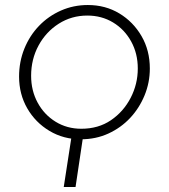

<svg xmlns="http://www.w3.org/2000/svg" viewBox="-20 -542 673 765"><path d="M234 203 265 2H311L281 203ZM302 13Q233 13 177 -20.5Q121 -54 88.5 -110.5Q56 -167 56 -237Q56 -296 77 -348Q98 -400 135.5 -439Q173 -478 223 -500Q273 -522 330 -522Q400 -522 455.5 -488.5Q511 -455 544 -398Q577 -341 577 -269Q577 -213 556 -162Q535 -111 498.5 -72Q462 -33 412 -10Q362 13 302 13ZM304 -29Q372 -29 422 -63Q472 -97 500.5 -152Q529 -207 529 -269Q529 -329 502.5 -377Q476 -425 430.5 -452.5Q385 -480 328 -480Q265 -480 214 -447.5Q163 -415 133.5 -360.5Q104 -306 104 -240Q104 -181 130 -133Q156 -85 201.5 -57Q247 -29 304 -29Z"/></svg>

Font: MuseoModerno ExtraLight
Style: Italic
Weight: 250
Italic angle: -9°
Designer: Pablo Cosgaya, Héctor Gatti, Marcela Romero, and the Authors of The MuseoModerno Project.
Foundry: Omnibus-Type Team
Version: Version 1.003